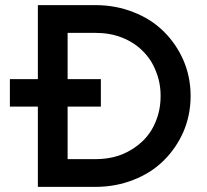

<svg xmlns="http://www.w3.org/2000/svg" viewBox="-20 -730 808 750"><path d="M18.6 -420.9Q45.9 -420.9 127.9 -420.9Q127.9 -493.2 127.9 -710Q184.6 -710 352.5 -710Q431.6 -710 501 -682.6Q569.3 -656.2 618.2 -608.4Q668 -559.6 696.3 -495.1Q724.6 -429.7 724.6 -355.5Q724.6 -280.3 696.3 -214.8Q668 -150.4 618.2 -101.6Q569.3 -53.7 501 -27.3Q431.6 0 352.5 0Q278.3 0 127.9 0Q127.9 -78.1 127.9 -313.5Q100.6 -313.5 18.6 -313.5Q18.6 -339.8 18.6 -420.9ZM352.5 -108.4Q410.2 -108.4 457 -127Q503.9 -146.5 537.1 -178.7Q571.3 -211.9 588.9 -256.8Q607.4 -301.8 607.4 -355.5Q607.4 -407.2 588.9 -452.1Q571.3 -498 537.1 -531.2Q503.9 -564.5 457 -583Q410.2 -601.6 352.5 -601.6Q316.4 -601.6 244.1 -601.6Q244.1 -556.6 244.1 -420.9Q276.4 -420.9 374 -420.9Q374 -393.6 374 -313.5Q341.8 -313.5 244.1 -313.5Q244.1 -261.7 244.1 -108.4Q271.5 -108.4 352.5 -108.4Z"/></svg>

Font: SSportsD
Style: Medium
Weight: 400
Designer: Swiss Typefaces
Version: Version 1.000